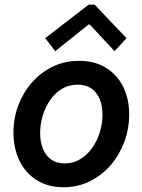

<svg xmlns="http://www.w3.org/2000/svg" viewBox="-20 -787 604 815"><path d="M249.5 7.8Q184.1 7.8 136.2 -22.2Q88.4 -52.2 62.7 -104.7Q37.1 -157.2 37.1 -224.6Q37.1 -284.7 57.6 -339.4Q78.1 -394 115.5 -436.8Q152.8 -479.5 203.9 -504.2Q254.9 -528.8 315.9 -528.8Q381.8 -528.8 429.4 -499.5Q477.1 -470.2 502.7 -418.9Q528.3 -367.7 528.3 -300.8Q528.3 -240.7 507.8 -185.3Q487.3 -129.9 450 -86.4Q412.6 -43 361.6 -17.6Q310.5 7.8 249.5 7.8ZM254.4 -93.3Q291 -93.3 320.8 -111.3Q350.6 -129.4 371.6 -159.4Q392.6 -189.5 403.8 -226.3Q415 -263.2 415 -300.3Q415 -338.4 402.8 -367.2Q390.6 -396 367.2 -411.9Q343.8 -427.7 309.6 -427.7Q272.5 -427.7 242.9 -409.9Q213.4 -392.1 192.9 -362.3Q172.4 -332.5 161.4 -296.1Q150.4 -259.8 150.4 -222.2Q150.4 -184.1 162.4 -155Q174.3 -126 197.5 -109.6Q220.7 -93.3 254.4 -93.3ZM214.4 -569.8 171.9 -625 356 -767.1H381.8L517.1 -625L466.3 -569.8L360.8 -683.1H356.4Z"/></svg>

Font: Reddit Sans SemiBold
Style: Italic
Weight: 600
Italic angle: -11.25°
Designer: Stephen Hutchings
Version: Version 1.013